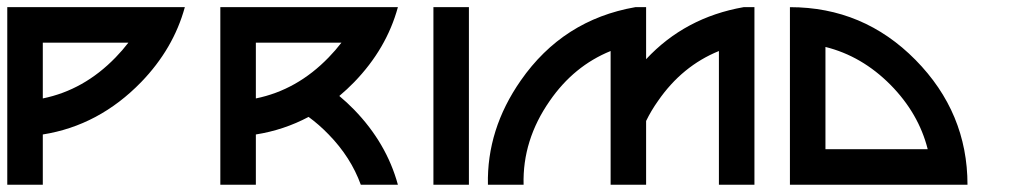

<svg xmlns="http://www.w3.org/2000/svg" viewBox="-20 -508 2778 528"><path d="M97.7 -390.6V-237.3Q210.9 -260.3 297.9 -350.1Q316.9 -369.6 333 -390.6ZM97.7 -138.2V0H0V-488.3H488.3Q457 -374 368.2 -282.2Q252 -162.6 97.7 -138.2Z M683.6 -390.6V-237.3Q796.9 -260.3 883.8 -350.1Q902.8 -369.6 918.9 -390.6ZM913.1 -244.1Q934.1 -226.6 954.1 -206.1Q1043 -114.3 1074.2 0H972.2Q944.8 -75.7 883.8 -138.2Q857.4 -165.5 828.6 -186.5Q760.7 -150.4 683.6 -138.2V0H585.9V-488.3H1074.2Q1043 -374 954.1 -282.2Q934.1 -261.7 913.1 -244.1Z M1269.5 0H1171.9V-488.3H1269.5Z M2024.9 -488.3H2054.7V0H1957V-367.7Q1856 -326.7 1789.6 -230.5Q1770.5 -203.6 1756.8 -175.3V0H1659.2V-367.7Q1558.1 -326.7 1491.7 -230.5Q1416.5 -122.6 1419.9 0H1321.8Q1318.4 -152.3 1412.1 -286.6Q1528.3 -453.6 1727.1 -488.3H1756.8V-345.2Q1863.8 -460 2024.9 -488.3Z M2250 -97.7H2531.2Q2506.3 -196.3 2428.7 -274.9Q2350.1 -354 2250 -378.9ZM2152.3 0V-488.3Q2354.5 -488.3 2497.6 -343.3Q2640.6 -198.2 2640.6 0Z"/></svg>

Font: Arounder
Style: Regular
Weight: 400
Designer: Maxim Raikov
Foundry: Maxim Raikov
Version: Version 1.00 March 23, 2021, initial release